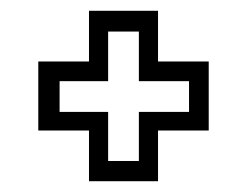

<svg xmlns="http://www.w3.org/2000/svg" viewBox="-20 -480 458 356"><path d="M145 -144V-238H51V-366H145V-460H273V-366H367V-238H273V-144ZM180.5 -181.5H237.5V-272.5H330.5V-329.5H237.5V-421.5H180.5V-329.5H90.5V-272.5H180.5Z"/></svg>

Font: Tourney Thin
Style: Regular
Weight: 400
Version: Version 1.015